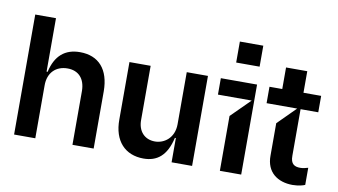

<svg xmlns="http://www.w3.org/2000/svg" viewBox="-77 -960 2018 1146"><g transform="rotate(10 931.5 -387.0)"><path d="M189.6 0V-319.6C188.9 -398.4 237.9 -443.9 307.5 -443.9C373.9 -443.9 413.7 -400.9 414.8 -327.4V0H543.3V-347.3C542.6 -479 478 -552.6 363.6 -552.6C273.4 -552.6 215.6 -503.9 193.2 -403.4H186.8V-727.3H61.1V0Z M845.9 7.1C927.9 7.1 984.4 -35.9 1009.9 -147H1015.6V0H1139.9V-545.5H1011.4V-229.4C1011 -146.3 951.7 -105.1 895.6 -105.1C833.1 -105.1 791.9 -148.8 792.6 -218V-545.5H664.1V-198.2C663 -67.1 734.7 7.1 845.9 7.1Z M1433.9 -653.4V-780.5H1291.9V-653.4ZM1437.5 0V-545.5H1218V-446H1422.6L1308.2 -332.4V0Z M1826 -446V-545.5H1718.8V-676.1H1590.2V-545.5H1512.8V-446H1698.2L1590.2 -338.1V-142.8C1588.8 -40.1 1660.2 7.5 1749.3 7.8C1786.6 7.5 1813.9 -0.7 1824.6 -5.7V-109.4C1809.3 -105.1 1794.4 -100.9 1777 -100.9C1744 -100.9 1718 -112.2 1718.8 -164.1V-446Z"/></g></svg>

Font: Riot Sans 2.0
Style: Bold
Weight: 600
Designer: Rasmus Andersson
Foundry: rsms
Version: Version 3.006;hotconv 1.0.109;makeotfexe 2.5.65596